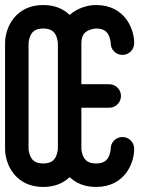

<svg xmlns="http://www.w3.org/2000/svg" viewBox="-20 -737 586 757"><path d="M462.8 -520.5C488.3 -520.5 509.1 -541.2 509.1 -566.8C509.1 -627.3 469 -717.2 358.7 -717.2C326.4 -717.2 285.6 -705.7 254.7 -678.2C230.9 -701.2 196.9 -717.2 150.4 -717.2C40.1 -717.2 0 -627.3 0 -566.8V-150.3C0 -89.8 40.1 0.1 150.4 0.1C196.8 0.1 230.8 -15.8 254.6 -38.7C278.4 -15.8 312.3 0.1 358.7 0.1C469 0.1 509.1 -89.8 509.1 -150.3C509.1 -175.8 488.4 -196.8 462.8 -196.8C437.2 -196.8 416.5 -176.4 416.5 -150.8C416.5 -150.6 416 -132.9 407.4 -117.1C401.2 -105.7 390 -92.5 358.7 -92.5C327.4 -92.5 316.2 -105.6 310 -117.1C301.5 -132.8 300.9 -150.3 300.9 -150.3C300.9 -151.3 300.9 -152.4 300.8 -153.4V-312.3H410.7C436.3 -312.3 457 -333 457 -358.6C457 -384.2 436.3 -404.9 410.7 -404.9H300.8V-563.7C300.9 -564.7 300.9 -565.8 300.9 -566.8C300.9 -598.1 314 -609.3 325.5 -615.5C341.3 -624.1 359 -624.6 358.7 -624.6C390 -624.6 401.2 -611.5 407.4 -600C415.9 -584.3 416.5 -566.8 416.5 -566.8C416.5 -541.2 437.2 -520.5 462.8 -520.5ZM92.6 -150.7V-566.7C92.6 -566.9 93.2 -583.1 100.7 -598.1C106.8 -610.4 118.1 -624.6 150.4 -624.6C181.7 -624.6 192.9 -611.5 199.1 -600C207.6 -584.3 208.2 -566.8 208.2 -566.8V-358.6V-150.4C208.2 -150.2 207.6 -134 200.1 -119C194 -106.7 182.7 -92.5 150.4 -92.5C119.1 -92.5 107.9 -105.6 101.7 -117.1C93.4 -132.3 92.7 -149.2 92.6 -150.7Z"/></svg>

Font: Cactron
Style: Regular
Weight: 400
Version: Version 1.0